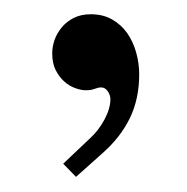

<svg xmlns="http://www.w3.org/2000/svg" viewBox="-20 -710 257 264"><path d="M171.4 -607.9Q171.4 -574.2 158.7 -547.9Q146 -521.5 121.1 -499.5L84.5 -466.8L66.9 -484.9L104.5 -520.5Q115.7 -530.8 123.8 -545.9Q131.8 -561 131.8 -573.7Q131.8 -579.1 128.2 -584.5Q124.5 -589.8 119.1 -589.8Q115.2 -589.8 110.4 -587.9Q105.5 -585.9 98.1 -585.9Q91.3 -585.9 83.3 -588.9Q75.2 -591.8 68.4 -597.9Q61.5 -604 56.6 -613.5Q51.8 -623 51.8 -636.7Q51.8 -645.5 54.9 -654.8Q58.1 -664.1 64.7 -672.1Q71.3 -680.2 81.3 -685.3Q91.3 -690.4 105 -690.4Q121.6 -690.4 134 -683.3Q146.5 -676.3 154.8 -664.6Q163.1 -652.8 167.2 -637.9Q171.4 -623 171.4 -607.9Z"/></svg>

Font: Arian Grqi
Style: Italic
Weight: 400
Italic angle: -15°
Designer: Ruben Hakobyan (Tarumian)
Foundry: Ruben Hakobyan (Tarumian)
Version: Version 1.002